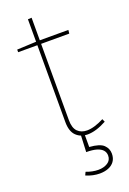

<svg xmlns="http://www.w3.org/2000/svg" viewBox="-162 -699 652 967"><g transform="rotate(-20 164.0 -215.5)"><path d="M207 6Q170 6 146 -17.5Q122 -41 122 -91V-510L129 -503H19V-517L129 -522L122 -515V-642L142 -643V-515L135 -522H295L293 -503H135L142 -510V-94Q142 -52 161 -33Q180 -14 211 -14Q231 -14 254 -21Q277 -28 302 -41L309 -25Q252 6 207 6ZM197 212Q180 212 161 208Q142 204 124 196L132 179Q147 185 164 188.5Q181 192 197 192Q226 192 246.5 179Q267 166 267 141Q267 124 256.5 112Q246 100 224.5 93.5Q203 87 169 87L173 0H192V68Q248 72 268 91.5Q288 111 288 138Q288 163 276 179.5Q264 196 243.5 204Q223 212 197 212Z"/></g></svg>

Font: Bitter Thin
Style: Regular
Weight: 100
Designer: Sol Matas, and Bitter project Authors
Foundry: Sol Matas
Version: Version 2.002